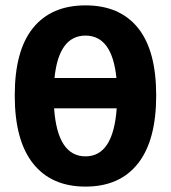

<svg xmlns="http://www.w3.org/2000/svg" viewBox="-20 -689 640 719"><path d="M564.9 -331.5Q564.9 -163.1 496.6 -76.7Q428.2 9.8 300.3 9.8Q172.4 9.8 103.8 -76.7Q35.2 -163.1 35.2 -331.5Q35.2 -500 103.8 -584.5Q172.4 -668.9 300.3 -668.9Q428.2 -668.9 496.6 -584.5Q564.9 -500 564.9 -331.5ZM300.3 -103.5Q404.3 -103.5 417 -283.2H182.6Q195.3 -103.5 300.3 -103.5ZM300.3 -555.7Q200.2 -555.7 184.1 -397H416Q399.9 -555.7 300.3 -555.7Z"/></svg>

Font: Liberation Mono
Style: Bold
Weight: 700
Monospace: yes
Designer: Steve Matteson
Foundry: Ascender Corporation
Version: Version 2.1.5